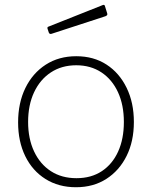

<svg xmlns="http://www.w3.org/2000/svg" viewBox="-20 -776 638 806"><path d="M299 10Q226 10 171 -24.5Q116 -59 86 -120.5Q56 -182 56 -262Q56 -344 86.5 -406.5Q117 -469 172 -504.5Q227 -540 300 -540Q373 -540 427 -505Q481 -470 511.5 -407.5Q542 -345 542 -264Q542 -183 511.5 -121.5Q481 -60 426.5 -25Q372 10 299 10ZM301 -28Q363 -28 407.5 -57.5Q452 -87 476 -140Q500 -193 500 -264Q500 -335 475.5 -388.5Q451 -442 406 -472Q361 -502 300 -502Q239 -502 193.5 -472Q148 -442 123 -388.5Q98 -335 98 -264Q98 -194 123 -140.5Q148 -87 193.5 -57.5Q239 -28 301 -28ZM420 -752 430 -720Q433 -712 423 -708L196 -634Q192 -633 189.5 -634Q187 -635 185 -639L180 -654Q177 -662 183 -664L412 -755Q418 -757 420 -752Z"/></svg>

Font: Libre Franklin Thin
Style: Regular
Weight: 100
Designer: Pablo Impallari, Rodrigo Fuenzalida, Nhung Nguyen
Foundry: Impallari Type
Version: Version 3.000